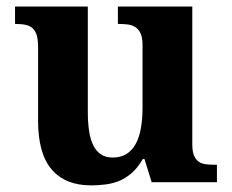

<svg xmlns="http://www.w3.org/2000/svg" viewBox="-20 -556 707 586"><path d="M442.9 0 420.9 -70.8H416Q400.9 -44.9 383.3 -29.1Q365.7 -13.2 345.7 -4.6Q325.7 3.9 303.5 6.8Q281.2 9.8 257.8 9.8Q179.7 9.8 137.9 -38.6Q96.2 -86.9 96.2 -188V-412.1Q96.2 -434.1 92.3 -447.8Q88.4 -461.4 80.1 -469.2Q71.8 -477.1 58.8 -480Q45.9 -482.9 27.8 -482.9H25.9V-536.1H248V-215.8Q248 -183.6 251.7 -157.7Q255.4 -131.8 264.2 -113.5Q272.9 -95.2 287.6 -85.2Q302.2 -75.2 324.2 -75.2Q348.1 -75.2 365.5 -85.7Q382.8 -96.2 393.8 -116Q404.8 -135.7 409.9 -163.8Q415 -191.9 415 -227.1V-418.9Q415 -440.9 409.2 -453.6Q403.3 -466.3 393.6 -472.9Q383.8 -479.5 370.6 -481.2Q357.4 -482.9 342.8 -482.9H339.8V-536.1H566.9V-116.2Q566.9 -94.2 572 -81.8Q577.1 -69.3 585.9 -63Q594.7 -56.6 606.9 -54.9Q619.1 -53.2 633.8 -53.2H642.1V0Z"/></svg>

Font: Sahl Naskh
Style: Bold
Weight: 700
Designer: Pascal Zoghbi
Version: Version 1.001